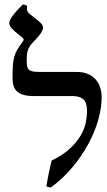

<svg xmlns="http://www.w3.org/2000/svg" viewBox="-20 -839 482 867"><path d="M212.9 -113.8Q264.2 -138.7 295.4 -167.7Q326.7 -196.8 344 -226.6Q361.3 -256.3 367.2 -284.9Q373 -313.5 373 -337.9Q373 -376 356.2 -390.6Q339.4 -405.3 307.1 -405.3H131.8Q104.5 -405.3 86.2 -410.6Q67.9 -416 56.9 -426.3Q45.9 -436.5 41.3 -451.2Q36.6 -465.8 36.6 -484.4Q36.6 -522 38.3 -545.2Q40 -568.4 45.2 -585.2Q50.3 -602.1 59.3 -616.9Q68.4 -631.8 83.5 -652.3Q85.9 -655.3 86.4 -657Q86.9 -658.7 86.9 -659.7Q86.9 -664.6 81.3 -669.2Q75.7 -673.8 64.9 -682.1Q46.4 -696.8 34.2 -709.5Q22 -722.2 22 -735.4Q22 -742.7 27.3 -752.4Q32.7 -762.2 41.3 -773.2Q49.8 -784.2 60.8 -795.9Q71.8 -807.6 83 -818.8Q87.4 -818.8 93.3 -816.9Q99.1 -814.9 103 -812.5Q101.1 -803.2 101.6 -797.1Q102.1 -791 105.7 -785.4Q109.4 -779.8 116.9 -773.7Q124.5 -767.6 137.2 -757.8Q157.7 -742.2 166 -732.9Q174.3 -723.6 174.3 -714.4Q174.3 -707 169.9 -698.5Q165.5 -689.9 158.7 -681.2Q151.9 -672.4 143.3 -663.1Q134.8 -653.8 126.5 -645Q118.2 -636.2 113.3 -628.2Q108.4 -620.1 105.5 -611.1Q102.5 -602.1 101.6 -591.1Q100.6 -580.1 100.6 -565.9Q100.6 -550.3 102.5 -540.3Q104.5 -530.3 110.6 -524.4Q116.7 -518.6 128.2 -516.4Q139.6 -514.2 158.2 -514.2H325.7Q356 -514.2 377.4 -504.9Q398.9 -495.6 412.6 -479.7Q426.3 -463.9 432.6 -443.1Q439 -422.4 439 -398.9Q439 -353.5 424.1 -299.6Q409.2 -245.6 379.9 -190.9Q350.6 -136.2 307.9 -84.7Q265.1 -33.2 209.5 7.8Q198.2 6.3 189.5 2.4Q193.8 -25.4 200 -55.7Q206.1 -85.9 212.9 -113.8Z"/></svg>

Font: Federov2
Style: Regular
Weight: 400
Designer: Olexa M. Volochay | Cyreal.org
Foundry: Olexa M. Volochay | Cyreal.org
Version: Version 1.000